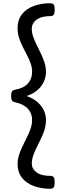

<svg xmlns="http://www.w3.org/2000/svg" viewBox="-20 -1095 414 1190"><path d="M292 -1075Q307 -1075 313 -1066.5Q319 -1058 319 -1035Q319 -1013 313 -1004Q307 -995 292 -995Q254 -995 228.5 -985Q203 -975 190 -957Q177 -939 177 -917Q177 -892 186 -866.5Q195 -841 208 -815Q221 -789 234 -762Q247 -735 256 -707Q265 -679 265 -650Q265 -617 250.5 -586.5Q236 -556 208.5 -533.5Q181 -511 143 -500Q181 -488 208.5 -465.5Q236 -443 250.5 -413.5Q265 -384 265 -350Q265 -326 259 -302Q253 -278 243 -255.5Q233 -233 221.5 -210.5Q210 -188 200 -166Q190 -144 183.5 -123.5Q177 -103 177 -82Q177 -49 206 -27Q235 -5 292 -5Q307 -5 313 3.5Q319 12 319 35Q319 57 313 66Q307 75 292 75Q236 75 189.5 58Q143 41 116 6.5Q89 -28 89 -81Q89 -105 96 -128.5Q103 -152 113 -174.5Q123 -197 134.5 -219Q146 -241 156 -263.5Q166 -286 172.5 -307Q179 -328 179 -350Q179 -378 167.5 -400Q156 -422 133.5 -437.5Q111 -453 77 -460Q62 -463 55.5 -470.5Q49 -478 49 -500Q49 -523 55.5 -530Q62 -537 77 -540Q111 -546 133.5 -561Q156 -576 167.5 -599Q179 -622 179 -650Q179 -676 170 -701.5Q161 -727 147.5 -753Q134 -779 120.5 -806Q107 -833 98 -861Q89 -889 89 -919Q89 -972 116 -1006.5Q143 -1041 189.5 -1058Q236 -1075 292 -1075Z"/></svg>

Font: Playwrite ES
Style: Regular
Weight: 400
Designer: Veronika Burian, José Scaglione
Foundry: TypeTogether
Version: Version 1.002